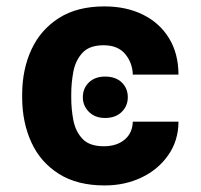

<svg xmlns="http://www.w3.org/2000/svg" viewBox="-20 -558 615 588"><path d="M300.4 9.9Q216.3 9.9 160.2 -25.6Q104 -61.1 76.2 -121.8Q48.3 -182.5 47.9 -257.8V-270.6Q48.3 -345.9 76.3 -406.4Q104.4 -467 160.3 -502.7Q216.3 -538.4 299.7 -538.4Q366.8 -538.4 417.8 -513.1Q468.8 -487.9 497.5 -441.2Q526.3 -394.5 526.6 -329.5H386.7Q385.7 -365.8 363.3 -392.6Q340.9 -419.4 297.2 -419.4Q253.9 -419.4 232.6 -396.3Q211.3 -373.2 204.7 -338.8Q198.2 -304.3 198.2 -270.6V-257.8Q198.2 -223.7 204.7 -189.6Q211.3 -155.5 232.6 -132.8Q253.9 -110.1 297.9 -110.1Q337 -110.1 361.3 -130.1Q385.7 -150.2 386.7 -185.4H526.6Q526.3 -127.5 495.7 -83.5Q465.2 -39.4 414.1 -14.7Q362.9 9.9 300.4 9.9ZM233.7 -260.3Q233.7 -287.6 252.3 -305.6Q271 -323.5 301.8 -323.5Q334.2 -323.5 352.8 -305.6Q371.4 -287.6 371.4 -260.3Q371.4 -233.3 352.5 -215Q333.5 -196.7 301.8 -196.7Q271 -196.7 252.3 -215.4Q233.7 -234 233.7 -260.3Z"/></svg>

Font: Inter UI
Style: Bold
Weight: 700
Designer: Rasmus Andersson
Foundry: rsms
Version: 3.2;8d6f07862